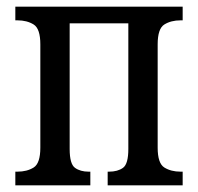

<svg xmlns="http://www.w3.org/2000/svg" viewBox="-20 -556 594 576"><path d="M26 0V-41H32Q61 -41 81 -53.5Q101 -66 101 -113V-423Q101 -470 81 -482.5Q61 -495 32 -495H26V-536H528V-495H522Q493 -495 473 -482.5Q453 -470 453 -423V-113Q453 -66 473 -53.5Q493 -41 522 -41H528V0H303V-41H307Q333 -41 349 -52.5Q365 -64 365 -109V-486H189V-109Q189 -64 205 -52.5Q221 -41 246 -41H251V0Z"/></svg>

Font: Noto Serif Condensed
Style: Regular
Weight: 400
Width: 3
Designer: Monotype Design Team
Foundry: Monotype Imaging Inc.
Version: Version 2.013; ttfautohint (v1.8.4.7-5d5b)